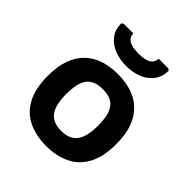

<svg xmlns="http://www.w3.org/2000/svg" viewBox="-202 -863 1008 1008"><g transform="rotate(45 302.0 -359.0)"><path d="M302 12Q229 12 171.5 -14.5Q114 -41 81 -100Q48 -159 48 -256Q48 -328 67 -378.5Q86 -429 120.5 -461Q155 -493 201 -507.5Q247 -522 302 -522Q357 -522 403 -507.5Q449 -493 483.5 -461Q518 -429 537 -378.5Q556 -328 556 -256Q556 -159 523 -100Q490 -41 432.5 -14.5Q375 12 302 12ZM302 -100Q364 -100 392 -137.5Q420 -175 420 -256Q420 -311 408 -345Q396 -379 370 -394.5Q344 -410 302 -410Q261 -410 234.5 -394.5Q208 -379 196 -345Q184 -311 184 -256Q184 -175 212 -137.5Q240 -100 302 -100ZM302 -582Q254 -582 214 -598Q174 -614 150 -645.5Q126 -677 126 -722L136 -730H208Q208 -703 230.5 -688.5Q253 -674 302 -674Q351 -674 373.5 -688.5Q396 -703 396 -730H468L478 -722Q478 -677 454 -645.5Q430 -614 390.5 -598Q351 -582 302 -582Z"/></g></svg>

Font: AR One Sans
Style: Bold
Weight: 700
Designer: Niteesh Yadav
Foundry: Niteesh Yadav
Version: Version 1.001;gftools[0.9.33]